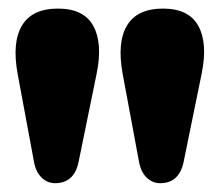

<svg xmlns="http://www.w3.org/2000/svg" viewBox="-20 -806 498 436"><path d="M343.5 -390Q326 -390 312.8 -403Q299.5 -416 295.5 -439.5L258.5 -638.5Q245.5 -710 268.5 -748.2Q291.5 -786.5 350 -786.5Q409 -786.5 430.5 -747Q452 -707.5 438 -639L397 -438.5Q387 -390 343.5 -390ZM105 -390Q87.5 -390 74.2 -403Q61 -416 57 -439.5L20 -638.5Q7 -710 30 -748.2Q53 -786.5 111.5 -786.5Q170.5 -786.5 192 -747Q213.5 -707.5 199.5 -639L158.5 -438.5Q148.5 -390 105 -390Z"/></svg>

Font: Fraunces 9pt Soft Black
Style: Regular
Weight: 900
Version: Version 1.000;[b76b70a41]